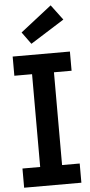

<svg xmlns="http://www.w3.org/2000/svg" viewBox="-66 -1064 515 1101"><g transform="rotate(-5 192.0 -514.0)"><path d="M27 -644.5V-755H356.5V-644.5H255V-110.5H356.5V0H27V-110.5H129V-644.5ZM269.5 -1028.5 335 -941 140.5 -818.5 90 -888Z"/></g></svg>

Font: Hepta Slab ExtraLight SemiBold
Style: Regular
Weight: 600
Version: Version 1.102